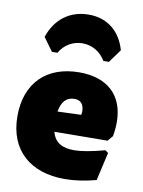

<svg xmlns="http://www.w3.org/2000/svg" viewBox="-86 -811 657 883"><g transform="rotate(10 242.5 -370.0)"><path d="M277 12C322 12 371 5 424 -9L454 -141L440 -151C377 -134 330 -126 297 -126C247 -126 207 -142 194 -194L442 -196L463 -221C467 -244 469 -266 469 -286C469 -416 388 -483 261 -483C107 -483 14 -390 14 -236C14 -74 120 12 277 12ZM74 -616 119 -554H145C166 -593 207 -617 251 -617C297 -617 336 -593 359 -554H385L430 -616C406 -700 346 -752 257 -752C167 -752 102 -700 74 -616ZM259 -359C289 -359 304 -341 304 -306L302 -292L192 -288C200 -335 222 -359 259 -359Z"/></g></svg>

Font: Luna Sans Black
Style: Regular
Weight: 900
Designer: Juan Pablo del Peral
Foundry: Huerta Tipografica
Version: Version 2.001; ttfautohint (v1.5)